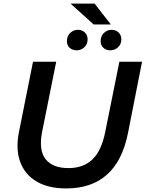

<svg xmlns="http://www.w3.org/2000/svg" viewBox="-20 -1046 816 1076"><path d="M351 10Q251 10 185.5 -28.5Q120 -67 93.5 -138Q67 -209 86 -305L165 -700H295L216 -307Q196 -204 235.5 -154Q275 -104 364 -104Q447 -104 498 -152.5Q549 -201 570 -308L649 -700H776L697 -299Q635 10 351 10ZM410 -764Q386 -764 370.5 -778Q355 -792 355 -815Q355 -844 373.5 -861.5Q392 -879 417 -879Q440 -879 455.5 -864Q471 -849 471 -826Q471 -798 452.5 -781Q434 -764 410 -764ZM598 -764Q575 -764 559.5 -778Q544 -792 544 -815Q544 -844 562.5 -861.5Q581 -879 605 -879Q629 -879 644.5 -864Q660 -849 660 -826Q660 -798 641.5 -781Q623 -764 598 -764ZM505 -909 375 -1026H510L601 -909Z"/></svg>

Font: Montserrat SemiBold
Style: Italic
Weight: 600
Italic angle: -11.3°
Designer: Julieta Ulanovsky
Foundry: Julieta Ulanovsky
Version: Version 9.000; ttfautohint (v1.8.4.7-5d5b)